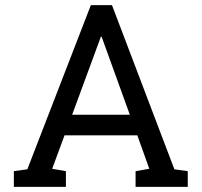

<svg xmlns="http://www.w3.org/2000/svg" viewBox="-20 -731 789 751"><path d="M34.2 0V-61.5L86.9 -68.8L335.4 -710.9H418L662.1 -68.8L714.4 -61.5V0H510.3V-61.5L564 -70.8L517.1 -201.7H232.4L184.1 -70.8L237.8 -61.5V0ZM262.2 -282.2H487.8L383.3 -571.3L377.4 -587.4H374.5L368.7 -571.3Z"/></svg>

Font: Roboto Slab LO
Style: Regular
Weight: 400
Designer: Google
Version: Version 2.000